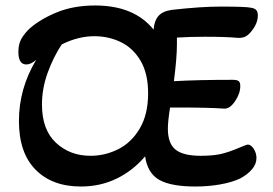

<svg xmlns="http://www.w3.org/2000/svg" viewBox="-20 -667 994 700"><path d="M49 -226Q49 -344 112 -449Q93 -432 76 -432Q47 -432 47 -478Q47 -507 58.5 -526.5Q70 -546 88 -563Q128 -598 188.5 -622.5Q249 -647 327 -647Q469 -647 540 -559Q542 -590 557 -608Q572 -626 606 -631Q712 -643 784 -643Q875 -643 894 -639Q908 -637 914 -630.5Q920 -624 920 -611Q920 -583 899 -556Q887 -540 875.5 -534Q864 -528 846 -529Q805 -533 727 -533Q671 -533 625 -530V-504Q625 -456 614 -371Q701 -376 828 -376Q844 -376 850 -371.5Q856 -367 856 -353Q856 -326 837 -298Q818 -270 798 -271Q738 -275 639 -275H600Q592 -224 592 -198Q592 -144 620 -121.5Q648 -99 712 -99Q756 -99 785 -105.5Q814 -112 856 -130Q880 -140 883 -140Q895 -140 905 -124.5Q915 -109 915 -91Q915 -69 899 -50Q883 -31 855 -16Q825 -2 782 5.5Q739 13 692 13Q604 13 561 -11Q518 -35 509 -97Q465 -45 405.5 -16Q346 13 275 13Q170 13 109.5 -48.5Q49 -110 49 -226ZM520 -327Q520 -399 492.5 -445.5Q465 -492 420.5 -513.5Q376 -535 324 -535Q265 -535 205 -505Q174 -458 153.5 -401Q133 -344 133 -286Q133 -194 184 -146.5Q235 -99 310 -99Q363 -99 411 -123Q459 -147 489.5 -198.5Q520 -250 520 -327Z"/></svg>

Font: AkayaTelivigala
Style: Regular
Weight: 400
Designer: Vaishnavi Murthy Yerkadithaya ( vaishnavimurthy@gmail.com ), Juan Luis Blanco Aristondo ( juan@blancoletters.com )
Version: Version 1.000